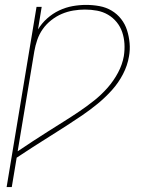

<svg xmlns="http://www.w3.org/2000/svg" viewBox="-20 -548 640 783"><path d="M7 215 129 -520H150L135 -428Q150 -453 172.5 -473Q195 -493 221.5 -505.5Q248 -518 276 -523Q304 -528 331 -528Q359 -528 386 -523Q413 -518 435.5 -504.5Q458 -491 474 -470.5Q490 -450 498 -425Q506 -400 508.5 -372.5Q511 -345 506 -318Q500 -281 481.5 -245.5Q463 -210 436.5 -180.5Q410 -151 379 -125.5Q348 -100 315 -77.5Q282 -55 248.5 -33.5Q215 -12 181.5 9Q148 30 114.5 51.5Q81 73 48 95L28 215ZM52 69Q83 48 114.5 27.5Q146 7 177.5 -13Q209 -33 241 -53Q273 -73 304 -94Q335 -115 364.5 -138.5Q394 -162 419 -190.5Q444 -219 461.5 -252Q479 -285 485 -319Q489 -345 487.5 -369.5Q486 -394 478.5 -416.5Q471 -439 456 -457.5Q441 -476 420.5 -488Q400 -500 376 -504.5Q352 -509 326 -509Q303 -509 279 -505Q255 -501 232.5 -491.5Q210 -482 189.5 -466Q169 -450 154.5 -429.5Q140 -409 132 -385.5Q124 -362 120 -339Z"/></svg>

Font: Iosevka SS04 Thin Extended
Style: Italic
Weight: 100
Width: 7
Italic angle: -9°
Monospace: yes
Designer: Belleve Invis
Foundry: Belleve Invis
Version: Version 19.0.0; ttfautohint (v1.8.4)